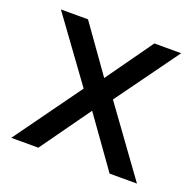

<svg xmlns="http://www.w3.org/2000/svg" viewBox="-96 -600 709 699"><g transform="rotate(20 259.0 -250.5)"><path d="M16 0 220 -283 221 -233 26 -501H131L269 -307H250L388 -501H492L299 -234L300 -280L503 0H397L250 -206H268L121 0Z"/></g></svg>

Font: Nunitoga
Style: Medium
Weight: 500
Designer: Vernon Adams
Foundry: Vernon Adams
Version: Version 1.0